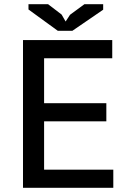

<svg xmlns="http://www.w3.org/2000/svg" viewBox="-20 -890 625 910"><path d="M89 -700H512V-614H189V-401H484V-315H189V-86H517V0H89ZM323 -744H254L115 -845V-870H208L272 -821L291 -788L312 -820L380 -870H469V-844Z"/></svg>

Font: PT Sans Caption
Style: Regular
Weight: 400
Designer: A.Korolkova, O.Umpeleva, V.Yefimov
Foundry: ParaType Ltd
Version: Version 2.004W OFL